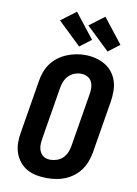

<svg xmlns="http://www.w3.org/2000/svg" viewBox="-105 -1057 810 1132"><g transform="rotate(10 300.0 -490.5)"><path d="M256 8Q224 8 193 2Q162 -4 136 -19Q110 -34 91.5 -57.5Q73 -81 63.5 -110Q54 -139 54 -171Q54 -203 60 -234L112 -549Q116 -576 126 -603Q136 -630 153 -653.5Q170 -677 194 -695Q218 -713 244.5 -724Q271 -735 298.5 -740.5Q326 -746 354 -746Q386 -746 416.5 -738.5Q447 -731 473 -716Q499 -701 517.5 -677.5Q536 -654 545.5 -625Q555 -596 555 -564Q555 -532 550 -501L498 -186Q493 -159 483 -132Q473 -105 456 -81.5Q439 -58 415.5 -40Q392 -22 365 -11Q338 0 310.5 4Q283 8 256 8ZM258 -102Q278 -102 298 -109Q318 -116 333 -131Q348 -146 356 -165.5Q364 -185 367 -204L419 -519Q423 -539 422.5 -559.5Q422 -580 413.5 -597.5Q405 -615 387.5 -624Q370 -633 349 -633Q329 -633 309.5 -625.5Q290 -618 275.5 -603Q261 -588 253 -569Q245 -550 242 -531L190 -216Q188 -203 187 -189.5Q186 -176 188 -163Q190 -150 195.5 -138.5Q201 -127 210 -118.5Q219 -110 232 -106Q245 -102 258 -102ZM480 -789 342 -921 432 -989 548 -841ZM310 -789 172 -921 262 -989 378 -841Z"/></g></svg>

Font: Iosevka Curly Slab XBdExObl
Style: Regular
Weight: 800
Width: 7
Italic angle: -9°
Monospace: yes
Designer: Belleve Invis
Foundry: Belleve Invis
Version: Version 11.1.0; ttfautohint (v1.8.3)